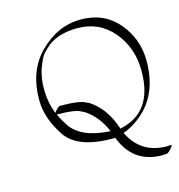

<svg xmlns="http://www.w3.org/2000/svg" viewBox="-106 -637 837 900"><g transform="rotate(-15 312.5 -187.0)"><path d="M379.4 34.2Q198.7 37.1 140.9 -50.8Q83 -138.7 81.1 -219.7Q77.1 -367.2 165.5 -455.6Q253.9 -543.9 366.5 -543.9Q479 -543.9 546.9 -463.6Q614.7 -383.3 614.7 -276.4Q614.7 -84.5 466.3 2Q444.8 14.2 423.3 22Q474.1 128.9 591.3 134.8Q604.5 135.3 611.1 134.5Q617.7 133.8 618.2 133.8H622.6Q630.9 133.8 615.5 151.4Q600.1 168.9 591.8 168.9H586.9Q573.7 170.4 560.1 169.9Q428.7 163.6 379.4 34.2ZM412.6 -5.4Q413.1 -3.4 412.6 -1.5Q579.6 -34.2 579.6 -237.3Q579.6 -350.6 512.7 -429.7Q445.8 -508.8 340.6 -508.8Q235.4 -508.8 180.7 -453.1Q180.2 -452.6 165.5 -438.2Q150.9 -423.8 132.6 -375.5Q114.3 -327.1 115.7 -264.6Q117.2 -202.1 138.7 -151.9Q157.2 -177.7 168.9 -178.2Q269.5 -177.7 294.9 -158.7Q295.9 -158.2 297.6 -158.4Q299.3 -158.7 301.3 -157.2Q377.4 -110.4 412.6 -5.4ZM366.7 -2Q332 -83 267.6 -122.6Q266.6 -123 264.9 -123Q263.2 -123 261.2 -124.5Q237.3 -142.1 142.6 -142.6Q155.8 -114.3 175.3 -84.5Q225.1 -9.3 366.7 -2Z"/></g></svg>

Font: ML-NILA03
Style: Regular
Weight: 400
Designer: CLT@C-DIT
Version: Version ML-NILA03 1.0